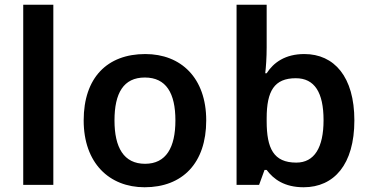

<svg xmlns="http://www.w3.org/2000/svg" viewBox="-20 -780 1566 810"><path d="M205 0V-760H78V0Z M850 -272C850 -452 743 -552 593 -552C432 -552 333 -452 333 -272C333 -92 441 10 590 10C750 10 850 -92 850 -272ZM463 -272C463 -387 501 -453 591 -453C681 -453 720 -387 720 -272C720 -158 681 -89 592 -89C502 -89 463 -158 463 -272Z M1105 -580V-760H978V0H1073L1096 -63H1105C1134 -24 1180 10 1261 10C1389 10 1475 -86 1475 -272C1475 -456 1390 -552 1264 -552C1183 -552 1134 -516 1105 -471H1099C1102 -497 1105 -537 1105 -580ZM1228 -450C1307 -450 1345 -390 1345 -273C1345 -157 1306 -94 1230 -94C1134 -94 1105 -154 1105 -269V-281C1105 -396 1137 -450 1228 -450Z"/></svg>

Font: Noto Sans Georgian SemiBold
Style: Regular
Weight: 600
Designer: Monotype Design Team, Akaki Razmadze
Foundry: Google LLC
Version: Version 2.005